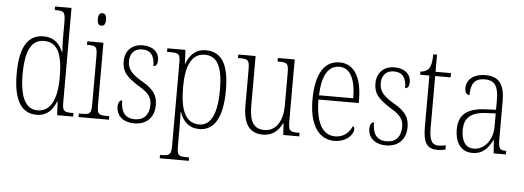

<svg xmlns="http://www.w3.org/2000/svg" viewBox="-58 -935 3687 1350"><g transform="rotate(5 1785.0 -260.5)"><path d="M218 10C287 10 328 -33 354 -98H356L361 0H474V-25H463C408 -25 396 -32 396 -93V-760H280V-735H290C343 -735 355 -730 355 -656V-548C355 -515 356 -479 359 -447H355C330 -506 289 -544 219 -544C114 -544 52 -465 52 -267C52 -70 114 10 218 10ZM221 -22C140 -21 94 -98 94 -265C94 -437 138 -512 224 -512C323 -512 356 -426 356 -265C356 -111 312 -22 221 -22Z M616 -654C633 -654 645 -664 645 -698C645 -732 633 -742 616 -742C599 -742 587 -732 587 -698C587 -664 599 -654 616 -654ZM512 0H727V-25H710C651 -25 641 -31 641 -99V-536H527V-511H537C591 -511 600 -504 600 -435V-98C600 -31 590 -25 531 -25H512Z M906 10C992 10 1046 -44 1046 -131C1046 -196 1021 -240 935 -289C865 -330 831 -364 831 -421C831 -473 857 -513 917 -513C975 -513 1005 -478 1005 -403C1025 -403 1034 -420 1034 -449C1034 -500 994 -542 919 -542C842 -542 794 -493 794 -418C794 -346 826 -310 918 -252C992 -209 1008 -176 1008 -129C1008 -60 972 -19 907 -19C835 -19 808 -66 808 -143C791 -143 779 -128 779 -94C779 -45 815 10 906 10Z M1106 239H1311V215H1292C1237 215 1226 209 1226 140V18C1226 -34 1225 -75 1224 -99H1226C1249 -32 1292 10 1365 10C1466 10 1528 -79 1528 -277C1528 -465 1472 -546 1363 -546C1290 -546 1250 -500 1227 -439H1224L1220 -536H1092V-511H1112C1176 -511 1185 -505 1185 -438V139C1185 209 1173 215 1117 215H1106ZM1362 -22C1259 -22 1226 -121 1226 -276C1226 -423 1266 -514 1359 -514C1448 -514 1486 -436 1486 -277C1486 -118 1448 -22 1362 -22Z M1813 10C1880 10 1922 -26 1948 -81H1952L1957 0H2070V-25H2060C2002 -25 1991 -30 1991 -101V-536H1872V-511H1879C1943 -511 1950 -505 1950 -429V-205C1950 -107 1909 -23 1821 -23C1743 -23 1715 -80 1715 -184V-536H1593V-511H1602C1663 -511 1674 -506 1674 -439V-184C1674 -47 1723 10 1813 10Z M2317 10C2405 10 2451 -48 2451 -82C2451 -95 2446 -102 2440 -105C2421 -62 2384 -22 2321 -22C2235 -22 2182 -102 2182 -270H2466V-294C2466 -450 2410 -543 2309 -543C2201 -543 2140 -451 2140 -262C2140 -88 2208 10 2317 10ZM2425 -300H2183C2187 -431 2226 -512 2309 -512C2390 -512 2424 -426 2425 -300Z M2683 10C2769 10 2823 -44 2823 -131C2823 -196 2798 -240 2712 -289C2642 -330 2608 -364 2608 -421C2608 -473 2634 -513 2694 -513C2752 -513 2782 -478 2782 -403C2802 -403 2811 -420 2811 -449C2811 -500 2771 -542 2696 -542C2619 -542 2571 -493 2571 -418C2571 -346 2603 -310 2695 -252C2769 -209 2785 -176 2785 -129C2785 -60 2749 -19 2684 -19C2612 -19 2585 -66 2585 -143C2568 -143 2556 -128 2556 -94C2556 -45 2592 10 2683 10Z M3047 10C3065 10 3085 7 3102 3V-27C3084 -23 3070 -21 3052 -21C3006 -21 2985 -48 2985 -139V-506H3094V-536H2985V-657H2959C2957 -605 2952 -573 2936 -553C2924 -539 2905 -530 2879 -528V-506H2944V-142C2944 -28 2974 10 3047 10Z M3292 10C3369 10 3405 -39 3432 -93H3435L3442 0H3528V-25H3525C3483 -25 3473 -36 3473 -107V-372C3473 -493 3430 -543 3337 -543C3249 -543 3204 -496 3204 -441C3204 -410 3215 -393 3237 -393C3237 -473 3263 -513 3335 -513C3411 -513 3432 -466 3432 -371V-307L3363 -304C3231 -299 3169 -252 3169 -147C3169 -41 3220 10 3292 10ZM3299 -21C3237 -21 3211 -74 3211 -145C3211 -226 3251 -273 3367 -278L3432 -281V-186C3432 -98 3377 -21 3299 -21Z"/></g></svg>

Font: Noto Serif Hebrew Condensed ExtraLight
Style: Regular
Weight: 200
Width: 3
Designer: Monotype Design Team
Foundry: Monotype Imaging Inc.
Version: Version 2.004